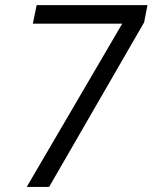

<svg xmlns="http://www.w3.org/2000/svg" viewBox="-20 -734 599 754"><path d="M460 -641.1H108.9L124 -713.9H559.1L545.9 -646L172.9 0H85Z"/></svg>

Font: Open Sans Hebrew
Style: Italic
Weight: 400
Italic angle: -12°
Foundry: Ascender Corporation, Yanek Iontef
Version: Version 2.001;PS 002.001;hotconv 1.0.70;makeotf.lib2.5.58329